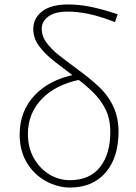

<svg xmlns="http://www.w3.org/2000/svg" viewBox="-20 -827 611 860"><path d="M187 -15Q133 -44 100.5 -98Q68 -152 68 -224Q68 -328 134 -399Q200 -470 316 -493L337 -470Q227 -447 166 -382.5Q105 -318 105 -227Q105 -165 132 -118Q159 -71 201.5 -45.5Q244 -20 293 -20Q382 -20 428 -78.5Q474 -137 474 -235Q474 -296 452 -339Q431 -380 397 -413.5Q363 -447 314 -483Q270 -516 225 -551Q179 -587 154 -622Q129 -657 129 -697Q129 -745 168.5 -776Q208 -807 286 -807Q332 -807 383.5 -797Q435 -787 507 -763L495 -728Q425 -755 375.5 -765Q326 -775 284 -775Q226 -775 196.5 -753Q167 -731 167 -699Q167 -663 190 -634Q210 -607 240.5 -582.5Q271 -558 332 -513Q380 -478 417 -444Q511 -359 511 -238Q511 -121 453 -54Q395 13 293 13Q239 13 187 -15Z"/></svg>

Font: Merged Yaku Han JP Thin
Style: Regular
Weight: 250
Designer: Ryoko NISHIZUKA 西塚涼子 (kana, bopomofo & ideographs); Paul D. Hunt (Latin, Greek & Cyrillic); Sandoll Communications 산돌커뮤니
Foundry: Adobe
Version: Version 2.004